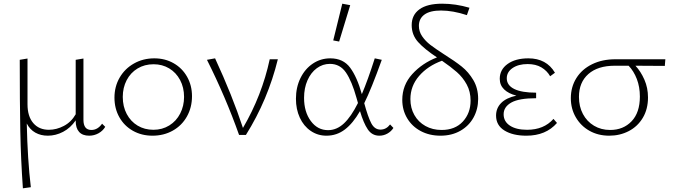

<svg xmlns="http://www.w3.org/2000/svg" viewBox="-20 -731 3644 1040"><path d="M550 -44Q537 -22 513.5 -9Q490 4 463 4Q427 4 408.5 -16.5Q390 -37 390 -76V-79Q362 -38 322 -17Q282 4 239 4Q201 4 171.5 -12.5Q142 -29 125 -62Q129 131 147 283L104 289Q93 134 90 -20.5Q87 -175 87 -407L129 -414V-166Q129 -101 160 -64.5Q191 -28 245 -28Q286 -28 326 -49Q366 -70 390 -112V-407L432 -414V-82Q432 -27 475 -27Q509 -27 533 -61Z M600 -202Q600 -262 628 -310.5Q656 -359 705.5 -387Q755 -415 816 -415Q874 -415 920.5 -388.5Q967 -362 993.5 -315Q1020 -268 1020 -210Q1020 -149 992.5 -100Q965 -51 916 -23.5Q867 4 806 4Q747 4 700 -22.5Q653 -49 626.5 -96Q600 -143 600 -202ZM977 -206Q977 -257 955.5 -297.5Q934 -338 896.5 -360.5Q859 -383 812 -383Q763 -383 725 -360Q687 -337 666 -296.5Q645 -256 645 -206Q645 -154 666.5 -113.5Q688 -73 725.5 -50.5Q763 -28 811 -28Q859 -28 897 -51.5Q935 -75 956 -116Q977 -157 977 -206Z M1485 -410Q1431 -190 1312 0H1275Q1202 -206 1101 -407L1145 -415Q1238 -214 1296 -38Q1399 -214 1441 -410Z M1817 -506 1785 -512 1834 -711 1877 -703ZM2111 -38Q2099 -19 2078.5 -7.5Q2058 4 2035 4Q1995 4 1972 -30.5Q1949 -65 1930 -129Q1892 -63 1848 -29.5Q1804 4 1748 4Q1701 4 1663 -22Q1625 -48 1604 -93.5Q1583 -139 1583 -196Q1583 -258 1607.5 -308Q1632 -358 1674.5 -386.5Q1717 -415 1769 -415Q1839 -415 1876.5 -364.5Q1914 -314 1940 -221Q1972 -296 2010 -415L2048 -407Q1991 -248 1953 -172Q1973 -98 1991 -63.5Q2009 -29 2041 -29Q2072 -29 2093 -57ZM1919 -173 1911 -201Q1886 -291 1854 -338Q1822 -385 1767 -385Q1728 -385 1696 -361.5Q1664 -338 1645.5 -296Q1627 -254 1627 -201Q1627 -125 1663.5 -75.5Q1700 -26 1757 -26Q1804 -26 1843 -62.5Q1882 -99 1919 -173Z M2385 -437Q2444 -400 2481 -370.5Q2518 -341 2544 -297Q2570 -253 2570 -195Q2570 -140 2545 -94.5Q2520 -49 2473.5 -22.5Q2427 4 2366 4Q2306 4 2259 -21Q2212 -46 2185.5 -90.5Q2159 -135 2159 -190Q2159 -270 2213 -329.5Q2267 -389 2347 -420Q2279 -465 2244.5 -503.5Q2210 -542 2210 -595Q2210 -650 2252 -680.5Q2294 -711 2375 -711Q2448 -711 2523 -689L2509 -649Q2433 -674 2369 -674Q2309 -674 2279 -652Q2249 -630 2249 -591Q2249 -560 2267 -534Q2285 -508 2311 -488Q2337 -468 2385 -437ZM2529 -186Q2529 -235 2508 -273.5Q2487 -312 2454.5 -340.5Q2422 -369 2374 -402Q2297 -374 2250 -319.5Q2203 -265 2203 -194Q2203 -146 2224.5 -108Q2246 -70 2284.5 -48.5Q2323 -27 2372 -27Q2445 -27 2487 -72.5Q2529 -118 2529 -186Z M2997 -65Q2937 4 2831 4Q2758 4 2712.5 -24Q2667 -52 2667 -105Q2667 -145 2694.5 -173Q2722 -201 2777 -213Q2734 -224 2710.5 -247Q2687 -270 2687 -304Q2687 -354 2729.5 -384.5Q2772 -415 2842 -415Q2940 -415 2986 -337L2960 -318Q2943 -348 2912.5 -366Q2882 -384 2838 -384Q2788 -384 2756.5 -362.5Q2725 -341 2725 -307Q2725 -269 2765.5 -249Q2806 -229 2884 -229V-199Q2791 -199 2749.5 -175.5Q2708 -152 2708 -112Q2708 -73 2742 -50.5Q2776 -28 2835 -28Q2926 -28 2978 -87Z M3581 -374Q3528 -375 3422 -375Q3451 -344 3470.5 -299.5Q3490 -255 3490 -203Q3490 -140 3462 -93Q3434 -46 3386 -21Q3338 4 3280 4Q3220 4 3173 -22.5Q3126 -49 3099 -95.5Q3072 -142 3072 -199Q3072 -260 3102 -308Q3132 -356 3187 -383Q3242 -410 3313 -410H3584ZM3385 -375H3310Q3218 -375 3167 -330Q3116 -285 3116 -206Q3116 -154 3137.5 -113.5Q3159 -73 3197.5 -50Q3236 -27 3285 -27Q3356 -27 3401 -74Q3446 -121 3446 -208Q3446 -260 3429.5 -303Q3413 -346 3385 -375Z"/></svg>

Font: Ysabeau Infant Light
Style: Regular
Weight: 300
Designer: Christian Thalmann (Catharsis Fonts)
Version: Version 0.003